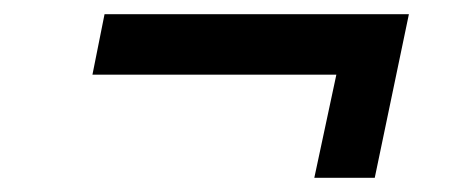

<svg xmlns="http://www.w3.org/2000/svg" viewBox="-20 -432 661 270"><path d="M422 -182 453 -327H110L127 -412H555L507 -182Z"/></svg>

Font: Plus Jakarta Display
Style: Italic
Weight: 400
Italic angle: -12°
Designer: Gumpita Rahayu
Foundry: Tokotype Studio
Version: Version 1.000